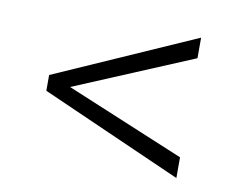

<svg xmlns="http://www.w3.org/2000/svg" viewBox="-55 -601 710 561"><g transform="rotate(10 300.0 -320.5)"><path d="M147.5 -320.3 499.5 -173.8V-112.3L81.1 -297.4V-344.2L499.5 -528.8V-467.8Z"/></g></svg>

Font: Roboto Mono Light
Style: Regular
Weight: 300
Designer: Google
Version: Version 2.000985; 2015; ttfautohint (v1.3)